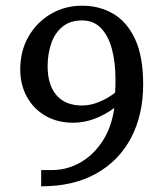

<svg xmlns="http://www.w3.org/2000/svg" viewBox="-20 -655 580 681"><path d="M51.8 -408.7Q51.8 -474.6 81.3 -525.6Q110.8 -576.7 160.6 -605.7Q210.4 -634.8 271.5 -634.8Q332.5 -634.8 381.3 -606.4Q430.2 -578.1 459 -516.6Q487.8 -455.1 487.8 -356Q487.8 -248 445.1 -166.5Q402.3 -85 321.5 -39.6Q240.7 5.9 126 5.9V-51.8H164.1Q217.8 -51.8 264.6 -78.4Q311.5 -105 343.8 -154.5Q376 -204.1 385.3 -272Q313.5 -219.7 239.7 -219.7Q183.1 -219.7 140.6 -244.6Q98.1 -269.5 75 -312.3Q51.8 -355 51.8 -408.7ZM148.9 -420.4Q148.9 -354 180.2 -317.4Q211.4 -280.8 271.5 -280.8Q300.3 -280.8 331.1 -293.2Q361.8 -305.7 388.2 -326.2Q389.2 -340.3 389.4 -352.1Q389.6 -363.8 389.6 -374Q389.6 -433.1 377.2 -480.2Q364.7 -527.3 338.6 -554.9Q312.5 -582.5 271.5 -582.5Q228 -582.5 200.9 -559.8Q173.8 -537.1 161.4 -500Q148.9 -462.9 148.9 -420.4Z"/></svg>

Font: Abyssinica SIL
Style: Regular
Weight: 400
Designer: Victor Gaultney and Lorna Evans
Foundry: SIL International
Version: Version 2.100